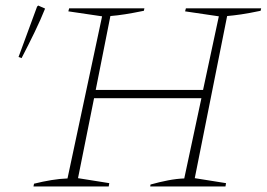

<svg xmlns="http://www.w3.org/2000/svg" viewBox="-20 -674 964 694"><path d="M101 0 103 -10Q135 -18 165.5 -23Q196 -28 224 -29L349 -615L227 -633L230 -644H502L500 -635Q461 -627 432.5 -622.5Q404 -618 379 -616L326 -349H714L771 -615L649 -633L652 -644H924L922 -635Q879 -626 851.5 -622Q824 -618 801 -616L684 -30L797 -12L795 0H523L524 -7Q556 -16 587 -22Q618 -28 646 -29L708 -319H320L262 -30L375 -12L373 0ZM58 -464 47 -468 114 -650 118 -654 143 -643Q127 -603 105.5 -558.5Q84 -514 58 -464Z"/></svg>

Font: Piazzolla SC Thin
Style: Italic
Weight: 100
Italic angle: -11.3°
Designer: Juan Pablo del Peral
Foundry: Huerta Tipografica
Version: Version 1.330